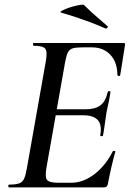

<svg xmlns="http://www.w3.org/2000/svg" viewBox="-20 -811 565 831"><path d="M19 0Q16 0 16 -6Q16 -12 19 -12Q47 -12 62 -17Q77 -22 84 -37Q91 -52 96 -81L178 -544Q186 -587 176 -600Q166 -613 125 -613Q123 -613 123 -619Q123 -625 125 -625H515Q523 -625 521 -616Q518 -597 514 -572Q510 -547 506.5 -523.5Q503 -500 500 -485Q499 -481 493.5 -482.5Q488 -484 488 -486Q488 -541 458 -573.5Q428 -606 378 -606H337Q308 -606 294 -601.5Q280 -597 273.5 -583.5Q267 -570 262 -543L181 -85Q174 -44 184 -32Q194 -20 233 -20H288Q340 -20 388.5 -57Q437 -94 468 -156Q470 -159 475.5 -157.5Q481 -156 479 -154Q471 -126 462 -87Q453 -48 447 -15Q444 0 431 0ZM426 -225Q425 -221 419 -221.5Q413 -222 414 -226Q422 -271 403 -291.5Q384 -312 342 -312H183L186 -338H349Q392 -338 414.5 -355Q437 -372 446 -412Q447 -417 453 -416.5Q459 -416 458 -411Q453 -380 449 -362Q445 -344 441 -325Q437 -301 434 -277Q431 -253 426 -225ZM436 -688Q402 -703 372.5 -714Q343 -725 313.5 -735Q284 -745 246 -756Q238 -758 244.5 -762.5Q251 -767 266 -773Q281 -779 298 -783.5Q315 -788 328.5 -790Q342 -792 344 -789Q369 -764 391 -745Q413 -726 445 -698Q448 -695 444.5 -690.5Q441 -686 436 -688Z"/></svg>

Font: Cormorant Garamond Light SemiBold
Style: Italic
Weight: 600
Italic angle: -10°
Version: Version 4.001